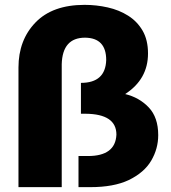

<svg xmlns="http://www.w3.org/2000/svg" viewBox="-20 -770 703 790"><path d="M352 0H303V-128H342Q455 -128 459 -216Q459 -301 332 -302H313V-429Q414 -429 417 -523Q417 -614 330 -615Q237 -615 234 -506V0H56V-492Q56 -605 126 -677.5Q196 -750 328 -750Q376.5 -750 423.2 -739.5Q470 -729 507.2 -705.5Q544.5 -682 566.8 -643.8Q589 -605.5 589 -550Q589 -444 495 -383Q553 -369 592 -328Q631 -287 631 -214Q631 -158 602.2 -109Q573.5 -60 509.5 -29Q448 0 352 0Z"/></svg>

Font: Argentum Novus
Style: Bold
Weight: 700
Designer: Julieta Ulanovsky (font) & Cristiano Sobral (main changes)
Foundry: Julieta Ulanovsky (font) & Cristiano Sobral (main changes)
Version: Version 3.00;November 27, 2020;FontCreator 13.0.0.2655 64-bi